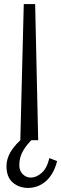

<svg xmlns="http://www.w3.org/2000/svg" viewBox="-20 -690 301 945"><path d="M12 0ZM97 -670H153L168 0H80ZM145 -10Q113 19 94 51.5Q75 84 75 122Q75 151 92 167.5Q109 184 132 184Q158 184 184.5 161.5Q211 139 223 88L261 103Q252 139 236.5 164.5Q221 190 201.5 205.5Q182 221 160.5 228Q139 235 119 235Q74 235 43 208.5Q12 182 12 128Q12 83 44 40Q76 -3 124 -33Z"/></svg>

Font: Combo
Style: Regular
Weight: 400
Designer: Eduardo Rodriguez Tunni
Foundry: Eduardo Rodriguez Tunni
Version: Version 1.001